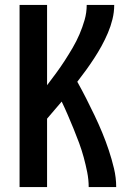

<svg xmlns="http://www.w3.org/2000/svg" viewBox="-20 -755 540 775"><path d="M59 0V-735H170V-411Q189 -436 207 -460.5Q225 -485 241.5 -510.5Q258 -536 273.5 -562.5Q289 -589 301 -617Q313 -645 321.5 -674.5Q330 -704 330 -735H441Q441 -706 434 -677.5Q427 -649 415.5 -622Q404 -595 390 -569.5Q376 -544 360 -519.5Q344 -495 327 -471.5Q310 -448 292 -425Q311 -391 328 -357.5Q345 -324 361.5 -289.5Q378 -255 392.5 -220Q407 -185 419 -149Q431 -113 440 -75.5Q449 -38 449 0H338Q338 -30 332 -60Q326 -90 318 -119.5Q310 -149 299.5 -177.5Q289 -206 277.5 -234Q266 -262 254 -290Q242 -318 229 -345Q214 -328 199.5 -310.5Q185 -293 170 -276V0Z"/></svg>

Font: Iosevka Curly
Style: Bold
Weight: 700
Monospace: yes
Designer: Belleve Invis
Foundry: Belleve Invis
Version: Version 22.1.2; ttfautohint (v1.8.4)